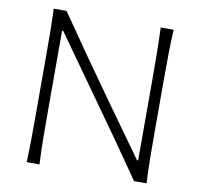

<svg xmlns="http://www.w3.org/2000/svg" viewBox="-81 -817 940 902"><g transform="rotate(10 389.0 -366.0)"><path d="M103.5 0Q106 -62 106.4 -119.1Q106.9 -176.3 106.9 -243.7V-488.3Q106.9 -556.2 106.4 -613.3Q106 -670.4 103.5 -732.4H164.6Q234.4 -630.9 301 -535.9Q367.7 -440.9 433.6 -348.6L612.3 -99.1H617.7V-488.3Q617.7 -556.2 616.9 -613.3Q616.2 -670.4 613.8 -732.4H675.3Q672.4 -670.4 671.6 -613.3Q670.9 -556.2 670.9 -488.3V-243.7Q670.9 -176.3 671.6 -119.1Q672.4 -62 675.3 0H615.7Q557.1 -85.4 491.2 -179Q425.3 -272.5 344.2 -385.7L165.5 -637.2H160.2V-243.7Q160.2 -176.3 160.9 -119.1Q161.6 -62 164.6 0Z"/></g></svg>

Font: Pinar-DS2-FD Light
Style: Regular
Weight: 300
Designer: Amin Abedi
Version: Version 2.000